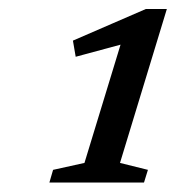

<svg xmlns="http://www.w3.org/2000/svg" viewBox="-20 -712 382 416"><path d="M163 -359 255 -660.5 270 -623 144 -589 138 -624 296 -692.5H341.5L240 -359L300.5 -344L292 -316.5H87L95 -344Z"/></svg>

Font: Newsreader 11pt
Style: Italic
Weight: 400
Italic angle: -17°
Version: Version 1.003